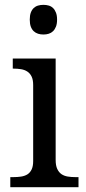

<svg xmlns="http://www.w3.org/2000/svg" viewBox="-20 -780 360 800"><path d="M36.1 -42Q52.7 -42 67.6 -44.2Q82.5 -46.4 93.8 -53.2Q105 -60.1 111.6 -73.5Q118.2 -86.9 118.2 -108.9V-425.8Q118.2 -447.8 111.6 -461.2Q105 -474.6 93.8 -481.9Q82.5 -489.3 67.6 -491.7Q52.7 -494.1 36.1 -494.1H33.2V-536.1H211.9V-113.8Q211.9 -90.3 218.5 -76.2Q225.1 -62 236.1 -54.4Q247.1 -46.9 262.2 -44.4Q277.3 -42 293.9 -42H307.1V0H22.9V-42ZM104 -698.2Q104 -715.8 108.4 -727.5Q112.8 -739.3 120.6 -746.6Q128.4 -753.9 138.7 -756.8Q148.9 -759.8 161.1 -759.8Q172.9 -759.8 183.1 -756.8Q193.4 -753.9 200.9 -746.6Q208.5 -739.3 213.1 -727.5Q217.8 -715.8 217.8 -698.2Q217.8 -680.7 213.1 -668.9Q208.5 -657.2 200.9 -649.9Q193.4 -642.6 183.1 -639.4Q172.9 -636.2 161.1 -636.2Q148.9 -636.2 138.7 -639.4Q128.4 -642.6 120.6 -649.9Q112.8 -657.2 108.4 -668.9Q104 -680.7 104 -698.2Z"/></svg>

Font: Droid-TTFautohint Serif
Style: Regular
Weight: 400
Foundry: Ascender Corporation
Version: Version 1.00; ttfautohint (v1.00rc1.4-1a1c-dirty) -l 8 -r 50